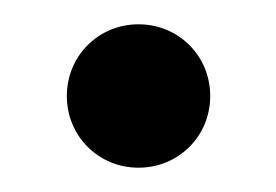

<svg xmlns="http://www.w3.org/2000/svg" viewBox="-20 -419 227 158"><path d="M153 -340C153 -373 127 -399 94 -399C61 -399 35 -373 35 -340C35 -307 61 -281 94 -281C127 -281 153 -307 153 -340Z"/></svg>

Font: Veleka
Style: Bold Italic
Weight: 700
Italic angle: -12°
Designer: Stefan Peev, Context Ltd, 2016; SIL International, 1997-2014.
Foundry: Stefan Peev, Context Ltd, 2016
Version: Version 5.000